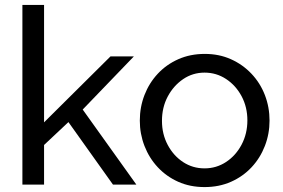

<svg xmlns="http://www.w3.org/2000/svg" viewBox="-20 -750 1151 780"><path d="M439 0 258 -254 159 -161V0H71V-730H159V-253L429 -521H524L316 -305L534 0Z M548 -260Q548 -315 567 -364Q586 -413 621 -450.5Q656 -488 704.5 -509.5Q753 -531 812 -531Q870 -531 918 -509.5Q966 -488 1001.5 -450.5Q1037 -413 1056 -364Q1075 -315 1075 -260Q1075 -206 1056 -157Q1037 -108 1002 -70.5Q967 -33 918.5 -11.5Q870 10 811 10Q752 10 704 -11.5Q656 -33 621 -70.5Q586 -108 567 -157Q548 -206 548 -260ZM811 -66Q859 -66 898.5 -92Q938 -118 961.5 -162.5Q985 -207 985 -261Q985 -315 961.5 -359Q938 -403 898.5 -429Q859 -455 811 -455Q763 -455 724 -428.5Q685 -402 661.5 -358Q638 -314 638 -259Q638 -205 661.5 -161Q685 -117 724 -91.5Q763 -66 811 -66Z"/></svg>

Font: YasnoRaleway Medium
Style: Regular
Weight: 500
Designer: Matt McInerney, Pablo Impallari, Rodrigo Fuenzalida
Foundry: Matt McInerney, Pablo Impallari, Rodrigo Fuenzalida
Version: Version 4.026